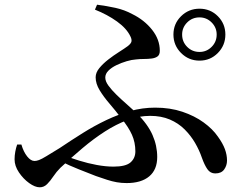

<svg xmlns="http://www.w3.org/2000/svg" viewBox="-20 -776 1040 817"><path d="M829 -518Q783 -518 750.5 -550.5Q718 -583 718 -629Q718 -675 750.5 -707Q783 -739 829 -739Q875 -739 907 -707Q939 -675 939 -629Q939 -583 907 -550.5Q875 -518 829 -518ZM519 3Q497 3 477 -0.5Q457 -4 435.5 -11Q414 -18 388 -27Q355 -40 315.5 -55.5Q276 -71 234 -92L249 -116Q280 -104 317 -92.5Q354 -81 392 -74Q430 -67 463 -67Q515 -67 535.5 -85Q556 -103 556 -132Q556 -170 541.5 -202.5Q527 -235 496 -273Q471 -306 446 -335Q421 -364 404 -392Q387 -420 387 -447Q387 -467 402.5 -486Q418 -505 440.5 -522.5Q463 -540 486 -554.5Q509 -569 524 -580Q538 -591 539.5 -600Q541 -609 535 -621Q519 -655 478 -684.5Q437 -714 384 -735L393 -756Q433 -751 471.5 -742.5Q510 -734 543 -716Q594 -691 627 -649.5Q660 -608 660 -560Q660 -543 650.5 -536Q641 -529 625.5 -527Q610 -525 592 -525Q574 -525 558 -523Q541 -522 519 -515.5Q497 -509 476 -499Q455 -489 441.5 -475.5Q428 -462 428 -446Q428 -430 441.5 -411.5Q455 -393 476 -372.5Q497 -352 520 -332Q543 -312 562 -294Q609 -247 629 -201.5Q649 -156 649 -108Q649 -54 615 -25.5Q581 3 519 3ZM149 21Q129 21 104 3Q79 -15 60.5 -42.5Q42 -70 42 -98Q42 -114 45 -130.5Q48 -147 53 -161H71Q80 -130 95.5 -110.5Q111 -91 127 -91Q135 -91 146 -95Q157 -99 177.5 -111.5Q198 -124 234 -146Q283 -179 332.5 -210Q382 -241 432.5 -265Q483 -289 534.5 -303.5Q586 -318 640 -318Q704 -318 756 -300.5Q808 -283 846.5 -255Q885 -227 907 -195Q928 -166 937 -141.5Q946 -117 946 -93Q946 -72 934 -55Q922 -38 896 -38Q875 -38 862.5 -56Q850 -74 839 -105Q828 -137 810 -168Q792 -199 765.5 -225.5Q739 -252 702.5 -267.5Q666 -283 619 -283Q570 -283 522 -265Q474 -247 426.5 -216.5Q379 -186 331.5 -146Q284 -106 237 -62Q220 -45 207 -25.5Q194 -6 180.5 7.5Q167 21 149 21ZM829 -555Q859 -555 880.5 -576.5Q902 -598 902 -629Q902 -659 880.5 -680.5Q859 -702 829 -702Q798 -702 776.5 -680.5Q755 -659 755 -629Q755 -598 776.5 -576.5Q798 -555 829 -555Z"/></svg>

Font: Noto Serif HK ExtraLight SemiBold
Style: Regular
Weight: 600
Version: Version 2.002-H1;hotconv 1.1.0;makeotfexe 2.6.0